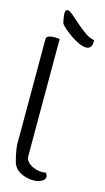

<svg xmlns="http://www.w3.org/2000/svg" viewBox="-118 -797 458 834"><g transform="rotate(15 111.0 -380.5)"><path d="M34.2 -50.8Q32.2 -54.7 29.3 -65.9Q26.4 -77.1 23.4 -90.8Q20.5 -104.5 18.6 -117.2Q16.6 -129.9 16.6 -135.7V-610.4Q16.6 -620.1 25.4 -624Q34.2 -627.9 45.4 -628.4Q56.6 -628.9 65.9 -627.9Q75.2 -627 76.2 -627V-101.6Q76.2 -85 86.9 -74.2Q97.7 -63.5 112.3 -57.1Q127 -50.8 142.6 -49.3Q158.2 -47.9 168.9 -50.8Q182.6 -30.3 168.5 -18.1Q154.3 -5.9 128.4 -4.4Q102.5 -2.9 74.7 -14.2Q46.9 -25.4 34.2 -50.8ZM74.2 -695.3Q65.4 -733.4 67.9 -746.6Q70.3 -759.8 80.6 -756.8Q90.8 -753.9 107.4 -739.3Q124 -724.6 143.1 -708Q162.1 -691.4 182.6 -677.2Q203.1 -663.1 221.7 -661.1Q223.6 -637.7 215.3 -628.9Q207 -620.1 192.9 -621.1Q178.7 -622.1 161.1 -630.4Q143.6 -638.7 126.5 -650.4Q109.4 -662.1 95.2 -674.3Q81.1 -686.5 74.2 -695.3Z"/></g></svg>

Font: Over the Rainbow
Style: Regular
Weight: 400
Designer: Kimberly Geswein
Foundry: Kimberly Geswein
Version: Version 1.002 2010